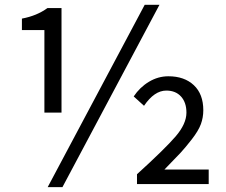

<svg xmlns="http://www.w3.org/2000/svg" viewBox="-20 -767 942 800"><path d="M165 -297.9V-641.6H71.3V-689.5Q133.8 -701.2 177.7 -733.4H236.3V-297.9ZM178.7 12.7 583 -747.1H644.5L240.2 12.7ZM550.8 0V-41Q667 -146.5 711.9 -198.7Q756.8 -251 756.8 -297.9Q756.8 -339.8 734.4 -364.7Q711.9 -389.6 672.9 -389.6Q623 -389.6 580.1 -326.2L537.1 -365.2Q562.5 -403.3 600.6 -426.3Q638.7 -449.2 681.6 -449.2Q748 -449.2 787.6 -412.1Q827.1 -375 827.1 -307.6Q827.1 -277.3 816.9 -249.5Q806.6 -221.7 778.8 -186Q751 -150.4 731.9 -129.9Q712.9 -109.4 665 -60.5H849.6V0Z"/></svg>

Font: irohakakuC Regular
Style: Regular
Weight: 400
Designer: [Source Han Sans]
Ryoko NISHIZUKA Ë•øÂ°öÊ∂ºÂ≠ê (kana & ideographs); Paul D. Hunt (Latin, Greek & Cyrillic); Wenlong ZHAN
Version: Version 1.001.20160904